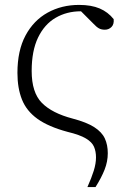

<svg xmlns="http://www.w3.org/2000/svg" viewBox="-20 -542 527 782"><path d="M336 220Q353 182 362 153Q371 124 371 99Q371 75 363 56Q355 37 330 22Q305 7 255 -5Q177 -26 132.5 -58Q88 -90 69.5 -136.5Q51 -183 51 -245Q51 -336 84 -397.5Q117 -459 174 -490.5Q231 -522 302 -522Q352 -522 386 -507.5Q420 -493 443 -464Q445 -443 434 -432Q423 -421 407 -421Q393 -421 383 -426.5Q373 -432 361 -445L298 -508L370 -485Q352 -490 339 -493Q326 -496 309 -496Q252 -496 206.5 -469.5Q161 -443 135 -389Q109 -335 109 -253Q109 -165 150.5 -123Q192 -81 276 -59Q333 -44 364 -24Q395 -4 407 22Q419 48 419 82Q419 116 406 149Q393 182 369 220Z"/></svg>

Font: Noto Serif KR ExtraLight
Style: Regular
Weight: 200
Designer: Ryoko NISHIZUKA 西塚涼子 (kana & ideographs); Frank Grießhammer (Latin, Greek & Cyrillic); Wenlong ZHANG 张文龙 (bopomofo); San
Foundry: Adobe
Version: Version 2.002-H1;hotconv 1.1.0;makeotfexe 2.6.0